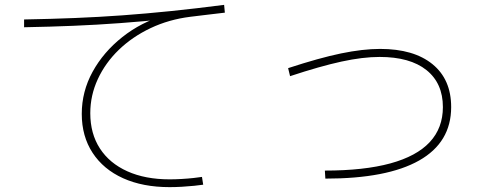

<svg xmlns="http://www.w3.org/2000/svg" viewBox="-20 -747 2040 789"><path d="M677 22Q567 22 486 -14.5Q405 -51 360.5 -119Q316 -187 316 -279Q316 -371 360.5 -452Q405 -533 482.5 -594.5Q560 -656 659 -685L667 -669Q568 -659 473.5 -652Q379 -645 282.5 -641Q186 -637 79 -635V-667Q189 -669 288 -673Q387 -677 483.5 -684Q580 -691 682.5 -701.5Q785 -712 901 -727L904 -695Q867 -691 832 -686.5Q797 -682 762 -678Q674 -667 599 -631.5Q524 -596 468.5 -542.5Q413 -489 382 -422Q351 -355 351 -282Q351 -198 390.5 -137Q430 -76 503.5 -43Q577 -10 677 -10Q700 -10 726 -11.5Q752 -13 775 -15.5Q798 -18 810 -20L815 12Q802 14 778 16.5Q754 19 727 20.5Q700 22 677 22Z M1315 -46Q1476 -46 1584 -75.5Q1692 -105 1746 -163Q1800 -221 1800 -307Q1800 -405 1732.5 -459Q1665 -513 1540 -513Q1471 -513 1383.5 -494Q1296 -475 1172 -434L1164 -467Q1292 -509 1381.5 -527.5Q1471 -546 1542 -546Q1680 -546 1757 -483.5Q1834 -421 1834 -307Q1834 -162 1702.5 -87.5Q1571 -13 1317 -13Z"/></svg>

Font: M PLUS 2 ExtraLight
Style: Regular
Weight: 250
Designer: Coji Morishita
Foundry: UNDERFOREST DESIGN
Version: Version 1.001